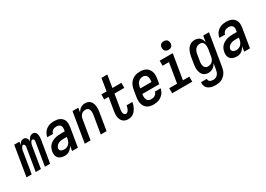

<svg xmlns="http://www.w3.org/2000/svg" viewBox="-13 -1710 4013 2899"><g transform="rotate(-30 1994.0 -261.0)"><path d="M-12 0 74 -520H165L156 -466Q162 -479 170.5 -490Q179 -501 189.5 -510Q200 -519 213 -523.5Q226 -528 239 -528Q255 -528 268.5 -521Q282 -514 290 -502Q298 -490 302 -475Q306 -460 306 -445Q312 -460 320.5 -474.5Q329 -489 341 -501.5Q353 -514 368.5 -521Q384 -528 399 -528H400Q416 -528 429.5 -521Q443 -514 451 -501.5Q459 -489 463 -474Q467 -459 467.5 -443.5Q468 -428 466.5 -412Q465 -396 463 -380L400 0H309L374 -395Q376 -404 376.5 -413Q377 -422 374 -430Q371 -438 364.5 -444Q358 -450 349 -450Q341 -450 333.5 -444Q326 -438 321 -430.5Q316 -423 312.5 -415Q309 -407 306.5 -398.5Q304 -390 302 -381.5Q300 -373 299 -365L239 0H149L214 -395Q216 -404 216 -413Q216 -422 213.5 -430Q211 -438 204.5 -444Q198 -450 189 -450Q180 -450 172.5 -444Q165 -438 160.5 -430.5Q156 -423 152.5 -415Q149 -407 146 -398.5Q143 -390 141.5 -381.5Q140 -373 139 -365L79 0Z M657 8Q636 8 616 4.5Q596 1 577.5 -7.5Q559 -16 545.5 -30.5Q532 -45 525 -63.5Q518 -82 517 -102.5Q516 -123 520 -145Q524 -171 535 -196.5Q546 -222 565 -242.5Q584 -263 609 -277Q634 -291 660 -299Q686 -307 712.5 -310Q739 -313 765 -313H835L840 -347Q841 -352 841.5 -358Q842 -364 842 -369Q842 -385 836.5 -399Q831 -413 819.5 -422.5Q808 -432 793.5 -436Q779 -440 763 -440Q747 -440 730.5 -436.5Q714 -433 699.5 -423.5Q685 -414 675 -399.5Q665 -385 663 -369V-368H563V-369Q567 -392 576.5 -414Q586 -436 601 -455.5Q616 -475 636.5 -489.5Q657 -504 679 -512.5Q701 -521 724 -524.5Q747 -528 770 -528Q796 -528 822 -523.5Q848 -519 870 -507.5Q892 -496 909 -477.5Q926 -459 934 -435.5Q942 -412 942.5 -385.5Q943 -359 939 -332L884 0H783L797 -89Q787 -69 772.5 -50.5Q758 -32 740 -18.5Q722 -5 700 1.5Q678 8 657 8ZM700 -80Q722 -80 744 -90Q766 -100 781 -118Q796 -136 804.5 -158Q813 -180 816 -202L820 -225H765Q750 -225 735.5 -224Q721 -223 706 -219.5Q691 -216 677 -209.5Q663 -203 651 -193Q639 -183 631 -169.5Q623 -156 620 -142Q618 -126 624 -112.5Q630 -99 642.5 -92Q655 -85 670 -82.5Q685 -80 700 -80Z M1004 0 1090 -520H1191L1178 -443Q1188 -461 1202 -477.5Q1216 -494 1233.5 -505.5Q1251 -517 1271 -522.5Q1291 -528 1310 -528Q1337 -528 1361 -519.5Q1385 -511 1401 -493Q1417 -475 1426 -451.5Q1435 -428 1438 -402.5Q1441 -377 1439.5 -351Q1438 -325 1433 -299L1384 0H1283L1335 -313Q1337 -327 1338 -341.5Q1339 -356 1337 -370Q1335 -384 1331 -397Q1327 -410 1318 -420Q1309 -430 1296 -435Q1283 -440 1268 -440Q1249 -440 1229 -433Q1209 -426 1194.5 -411Q1180 -396 1172 -377Q1164 -358 1161 -339L1105 0Z M1762 8Q1737 8 1713.5 1.5Q1690 -5 1672.5 -20.5Q1655 -36 1644.5 -57Q1634 -78 1629.5 -102Q1625 -126 1626 -151Q1627 -176 1631 -202L1669 -432H1592L1593 -520H1684L1719 -735H1821L1786 -520H1943L1942 -432H1771L1731 -187Q1729 -176 1727.5 -165Q1726 -154 1726 -142.5Q1726 -131 1728.5 -120.5Q1731 -110 1736 -100.5Q1741 -91 1750 -85.5Q1759 -80 1770 -80Q1781 -80 1791 -86Q1801 -92 1808.5 -101Q1816 -110 1820.5 -120Q1825 -130 1829 -140.5Q1833 -151 1835.5 -162Q1838 -173 1840 -183L1841 -187H1942L1941 -181Q1937 -158 1930 -136Q1923 -114 1911.5 -92.5Q1900 -71 1885 -52Q1870 -33 1850.5 -19Q1831 -5 1808 1.5Q1785 8 1762 8Z M2202 8Q2173 8 2145 2Q2117 -4 2094 -19Q2071 -34 2056 -57Q2041 -80 2034 -107Q2027 -134 2027 -163Q2027 -192 2032 -221L2052 -341Q2056 -366 2065 -391Q2074 -416 2088 -438Q2102 -460 2123 -478.5Q2144 -497 2168 -508Q2192 -519 2217.5 -523.5Q2243 -528 2268 -528Q2297 -528 2325.5 -522Q2354 -516 2377 -501.5Q2400 -487 2416 -464Q2432 -441 2439.5 -414Q2447 -387 2446.5 -357.5Q2446 -328 2441 -299L2427 -216H2132L2131 -207Q2128 -192 2127.5 -176.5Q2127 -161 2130 -147Q2133 -133 2139 -120Q2145 -107 2155.5 -97.5Q2166 -88 2180.5 -84Q2195 -80 2210 -80Q2226 -80 2243 -83.5Q2260 -87 2275 -96Q2290 -105 2300.5 -120Q2311 -135 2315 -152H2415Q2410 -129 2400 -106.5Q2390 -84 2374 -65Q2358 -46 2337.5 -31Q2317 -16 2295 -7.5Q2273 1 2249 4.5Q2225 8 2202 8ZM2147 -304H2341L2343 -313Q2345 -328 2345.5 -343Q2346 -358 2344 -372Q2342 -386 2336.5 -399Q2331 -412 2320.5 -421.5Q2310 -431 2296.5 -435.5Q2283 -440 2268 -440Q2247 -440 2225 -432Q2203 -424 2187 -407Q2171 -390 2162.5 -369Q2154 -348 2151 -327Z M2878 0H2528L2527 -88H2664L2721 -432H2610V-520H2838L2766 -88H2877ZM2809 -595Q2792 -595 2775 -601.5Q2758 -608 2748.5 -621.5Q2739 -635 2736 -652.5Q2733 -670 2736 -688Q2738 -701 2744.5 -712.5Q2751 -724 2761.5 -731.5Q2772 -739 2784.5 -742Q2797 -745 2810 -745Q2827 -745 2844 -738.5Q2861 -732 2870.5 -718.5Q2880 -705 2883.5 -687.5Q2887 -670 2884 -652Q2881 -639 2875 -627.5Q2869 -616 2858 -608.5Q2847 -601 2834.5 -598Q2822 -595 2809 -595Z M3165 223Q3142 223 3119 220.5Q3096 218 3075 210.5Q3054 203 3035.5 190.5Q3017 178 3005.5 160Q2994 142 2990 119.5Q2986 97 2989 74L2990 73H3090Q3087 89 3094.5 102.5Q3102 116 3114 123Q3126 130 3141 132.5Q3156 135 3172 135Q3192 135 3212.5 126Q3233 117 3247 100Q3261 83 3268.5 62.5Q3276 42 3279 22L3296 -79Q3285 -60 3270.5 -43Q3256 -26 3238 -14.5Q3220 -3 3199.5 2.5Q3179 8 3159 8Q3132 8 3108 -0.5Q3084 -9 3067 -26.5Q3050 -44 3041 -67.5Q3032 -91 3028 -116.5Q3024 -142 3026 -168.5Q3028 -195 3032 -221L3052 -341Q3056 -363 3062 -385Q3068 -407 3078 -428Q3088 -449 3102 -468Q3116 -487 3135 -501Q3154 -515 3176.5 -521.5Q3199 -528 3221 -528Q3246 -528 3270 -520.5Q3294 -513 3310.5 -497Q3327 -481 3337 -459Q3347 -437 3351 -413L3369 -520H3470L3378 36Q3374 61 3366 85.5Q3358 110 3343 132.5Q3328 155 3308 173Q3288 191 3264 202.5Q3240 214 3215 218.5Q3190 223 3165 223ZM3202 -80Q3222 -80 3241.5 -86.5Q3261 -93 3276.5 -108Q3292 -123 3300.5 -142Q3309 -161 3313 -181L3333 -301Q3335 -316 3336 -332Q3337 -348 3335.5 -363Q3334 -378 3329.5 -392Q3325 -406 3316.5 -417.5Q3308 -429 3294 -434.5Q3280 -440 3264 -440Q3243 -440 3222 -431.5Q3201 -423 3185.5 -406Q3170 -389 3162 -368.5Q3154 -348 3151 -327L3131 -207Q3128 -192 3127.5 -177.5Q3127 -163 3129 -149Q3131 -135 3136 -122Q3141 -109 3150.5 -99Q3160 -89 3173.5 -84.5Q3187 -80 3202 -80Z M3657 8Q3636 8 3616 4.5Q3596 1 3577.5 -7.5Q3559 -16 3545.5 -30.5Q3532 -45 3525 -63.5Q3518 -82 3517 -102.5Q3516 -123 3520 -145Q3524 -171 3535 -196.5Q3546 -222 3565 -242.5Q3584 -263 3609 -277Q3634 -291 3660 -299Q3686 -307 3712.5 -310Q3739 -313 3765 -313H3835L3840 -347Q3841 -352 3841.5 -358Q3842 -364 3842 -369Q3842 -385 3836.5 -399Q3831 -413 3819.5 -422.5Q3808 -432 3793.5 -436Q3779 -440 3763 -440Q3747 -440 3730.5 -436.5Q3714 -433 3699.5 -423.5Q3685 -414 3675 -399.5Q3665 -385 3663 -369V-368H3563V-369Q3567 -392 3576.5 -414Q3586 -436 3601 -455.5Q3616 -475 3636.5 -489.5Q3657 -504 3679 -512.5Q3701 -521 3724 -524.5Q3747 -528 3770 -528Q3796 -528 3822 -523.5Q3848 -519 3870 -507.5Q3892 -496 3909 -477.5Q3926 -459 3934 -435.5Q3942 -412 3942.5 -385.5Q3943 -359 3939 -332L3884 0H3783L3797 -89Q3787 -69 3772.5 -50.5Q3758 -32 3740 -18.5Q3722 -5 3700 1.5Q3678 8 3657 8ZM3700 -80Q3722 -80 3744 -90Q3766 -100 3781 -118Q3796 -136 3804.5 -158Q3813 -180 3816 -202L3820 -225H3765Q3750 -225 3735.5 -224Q3721 -223 3706 -219.5Q3691 -216 3677 -209.5Q3663 -203 3651 -193Q3639 -183 3631 -169.5Q3623 -156 3620 -142Q3618 -126 3624 -112.5Q3630 -99 3642.5 -92Q3655 -85 3670 -82.5Q3685 -80 3700 -80Z"/></g></svg>

Font: Iosevka Semibold Oblique
Style: Regular
Weight: 600
Italic angle: -9°
Monospace: yes
Designer: Belleve Invis
Foundry: Belleve Invis
Version: Version 32.5.0; ttfautohint (v1.8.4)